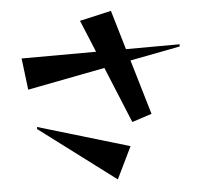

<svg xmlns="http://www.w3.org/2000/svg" viewBox="-59 -883 1119 1037"><g transform="rotate(-5 500.0 -364.0)"><path d="M643 -211 518 -515 98 -434 77 -605 481 -606 409 -780 580 -819 643 -606 934 -607 933 -595 662 -543 750 -246ZM127 -218 128 -229 622 -82 538 91Z"/></g></svg>

Font: Reggae One
Style: Regular
Weight: 400
Designer: Fontworks Inc.
Foundry: Fontworks Inc.
Version: Version 1.100